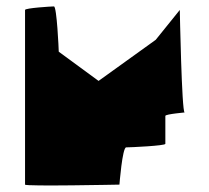

<svg xmlns="http://www.w3.org/2000/svg" viewBox="-20 -587 652 598"><path d="M58 -12C58 -6 352 -12 352 -12C352 -12 361 -128 373 -128C386 -128 495 -133 495 -139V-226C495 -232 563 -237 555 -237C546 -237 540 -556 540 -556L465 -463L287 -335L163 -426C163 -432 157 -567 148 -567C140 -567 58 -562 58 -556Z"/></svg>

Font: Ampere
Style: SCSuExt
Weight: 400
Version: Version 1